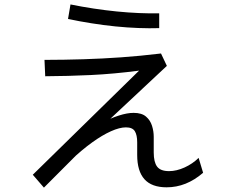

<svg xmlns="http://www.w3.org/2000/svg" viewBox="-20 -810 1040 873"><path d="M179.7 43.1 129.1 -15.5 612.3 -488.8Q497.4 -473.8 393.1 -468.8Q288.7 -463.9 185.6 -463.3L182.3 -537.7Q273.9 -537.9 359.1 -540.6Q444.2 -543.2 530.5 -549.3Q616.8 -555.4 712.1 -566.8L738.7 -510.5L415.1 -207.7L415.1 -192.8ZM737.7 41.7Q669.8 41.7 636.8 4.9Q603.8 -31.9 603.8 -105.3V-162.9Q603.8 -195.9 593.1 -213.4Q582.3 -230.9 552.6 -230.9Q523.9 -230.9 484.4 -213.2Q445 -195.6 398.8 -162.3Q352.7 -129.1 302.6 -81.8L276.6 -123.2Q312.6 -163 354.9 -194.8Q397.2 -226.7 439.7 -249.6Q482.3 -272.5 520.3 -284.6Q558.3 -296.8 587.4 -296.8Q624.4 -296.8 643.9 -279.9Q663.4 -263.1 671.2 -238.1Q679 -213.1 679 -188.2V-116.6Q679 -72.9 694.4 -52.4Q709.8 -31.9 748.6 -31.9Q782.6 -31.9 819.3 -48.6Q855.9 -65.2 883.1 -92.1L903.5 -24.4Q865.3 8.6 823.8 25.2Q782.3 41.7 737.7 41.7ZM703.9 -682.1Q660.2 -680.7 609.8 -682.6Q559.4 -684.4 504.9 -689.9Q450.4 -695.4 395.6 -704.2Q340.9 -712.9 289.3 -723.7L300.5 -789.8Q351.7 -779.4 404.8 -771.3Q458 -763.2 510.6 -757.9Q563.1 -752.7 612.4 -750.6Q661.7 -748.5 703.9 -749.5Z"/></svg>

Font: Murecho Thin
Style: Regular
Weight: 100
Designer: Neil Summerour
Foundry: Positype
Version: Version 1.010